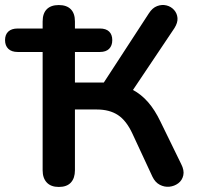

<svg xmlns="http://www.w3.org/2000/svg" viewBox="-40 -733 790 761"><path d="M193 8Q162 8 145.5 -9.5Q129 -27 129 -58V-527H30Q6 -527 -7 -539.5Q-20 -552 -20 -574Q-20 -596 -7 -608Q6 -620 30 -620H143L129 -574V-648Q129 -680 145.5 -696.5Q162 -713 193 -713Q224 -713 240.5 -696.5Q257 -680 257 -648V-574L243 -620H356Q380 -620 392.5 -608Q405 -596 405 -574Q405 -552 392.5 -539.5Q380 -527 356 -527H257V-406H386L354 -379L550 -680Q564 -702 583 -709Q602 -716 620 -711.5Q638 -707 650 -693.5Q662 -680 663.5 -661.5Q665 -643 651 -621L472 -354L409 -401Q452 -395 486 -377Q520 -359 547 -328Q574 -297 596 -251L678 -83Q691 -58 686.5 -38Q682 -18 666.5 -6.5Q651 5 631.5 7Q612 9 593.5 -0.5Q575 -10 564 -33L485 -203Q461 -255 427.5 -277Q394 -299 344 -299H257V-58Q257 -27 241 -9.5Q225 8 193 8Z"/></svg>

Font: Nunito
Style: Bold
Weight: 700
Designer: Vernon Adams
Foundry: Vernon Adams
Version: Version 3.602